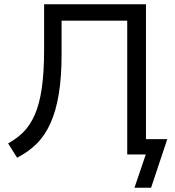

<svg xmlns="http://www.w3.org/2000/svg" viewBox="-20 -725 822 901"><path d="M611 156 664 0H577V-628H269V-471Q269 -364 256 -284.5Q243 -205 217 -147Q191 -89 151.5 -50Q112 -11 60 15L18 -52Q60 -75 91 -106.5Q122 -138 143.5 -187Q165 -236 176 -310.5Q187 -385 187 -493V-705H665V-72H765L689 156Z"/></svg>

Font: Nunito Sans 9pt
Style: Regular
Weight: 400
Version: Version 3.101;gftools[0.9.27]